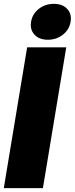

<svg xmlns="http://www.w3.org/2000/svg" viewBox="-22 -972 387 992"><path d="M320.3 -727.5 199.7 0H-2.4L118.2 -727.5ZM225.1 -766.6Q180.7 -766.6 156.2 -793Q131.8 -819.3 138.7 -859.4Q145 -899.9 178.2 -926Q211.4 -952.1 256.3 -952.1Q300.8 -952.1 325.2 -926Q349.6 -899.9 342.8 -859.9Q336.4 -819.3 303.2 -793Q270 -766.6 225.1 -766.6Z"/></svg>

Font: Inter 28pt Black
Style: Italic
Weight: 900
Italic angle: -9.3988°
Designer: Rasmus Andersson
Foundry: rsms
Version: Version 4.001;git-66647c0bb